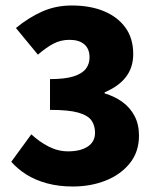

<svg xmlns="http://www.w3.org/2000/svg" viewBox="-20 -667 574 699"><path d="M245 12Q194 12 151.5 0.5Q109 -11 77 -31Q45 -51 21 -78L94 -178Q123 -151 157 -133.5Q191 -116 228 -116Q273 -116 299.5 -133.5Q326 -151 326 -184Q326 -210 313 -228.5Q300 -247 265 -257Q230 -267 162 -267V-379Q217 -379 248 -389Q279 -399 292.5 -416.5Q306 -434 306 -458Q306 -489 287 -505.5Q268 -522 233 -522Q201 -522 174.5 -508Q148 -494 118 -468L38 -565Q84 -603 133.5 -625Q183 -647 241 -647Q309 -647 359 -626Q409 -605 437 -566Q465 -527 465 -470Q465 -422 439 -387.5Q413 -353 361 -331V-327Q398 -316 426 -295.5Q454 -275 470 -244.5Q486 -214 486 -173Q486 -114 452.5 -72.5Q419 -31 364.5 -9.5Q310 12 245 12Z"/></svg>

Font: Source Sans 3 ExtraLight ExtraBold
Style: Regular
Weight: 800
Version: Version 3.052;hotconv 1.1.0;makeotfexe 2.6.0